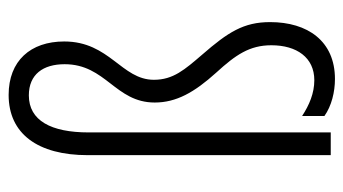

<svg xmlns="http://www.w3.org/2000/svg" viewBox="-200 -606 815 456"><g transform="rotate(-90 208.0 -377.5)"><path d="M338 -633C338 -713 292 -765 211 -765C119 -765 68 -696 68 -577V0H122V-575C122 -664 150 -717 210 -717C260 -717 284 -683 284 -632C284 -534 193 -512 193 -418C193 -367 217 -324 264 -272C306 -226 329 -193 329 -141C329 -81 300 -39 246 -39C215 -39 187 -51 161 -68V-15C185 2 218 10 249 10C339 10 384 -55 384 -144C384 -207 360 -244 307 -305C271 -347 247 -374 247 -420C247 -497 338 -525 338 -633Z"/></g></svg>

Font: Noto Sans Gujarati UI ExtraCondensed Light
Style: Regular
Weight: 300
Width: 2
Designer: Jelle Bosma - Monotype Design Team, Universal Thirst
Foundry: Monotype Imaging Inc.
Version: Version 2.106